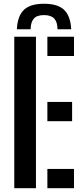

<svg xmlns="http://www.w3.org/2000/svg" viewBox="-20 -994 439 1014"><path d="M212.7 -974.2Q284.8 -974.2 318.5 -942.1Q352.2 -910 356.1 -839.4H283.6Q283.4 -877.5 266.5 -895.9Q249.5 -914.3 212.7 -914.3Q174.9 -914.3 158.6 -895.6Q142.2 -876.8 141.8 -839.4H69.1Q72.8 -910.3 106.5 -942.2Q140.3 -974.2 212.7 -974.2ZM55.4 0V-800H169.9V0ZM230.2 0V-101.7H370.8V0ZM230.2 -353.9V-455.6H360.8V-353.9ZM230.2 -698.3V-800H370.8V-698.3Z"/></svg>

Font: Big Shoulders Stencil Text Thin
Style: Regular
Weight: 100
Designer: Patric King
Foundry: XO Type Co
Version: Version 2.001